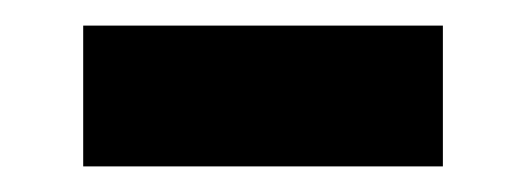

<svg xmlns="http://www.w3.org/2000/svg" viewBox="-20 -701 411 150"><path d="M45 -681V-571H326V-681Z"/></svg>

Font: LT Wave Text Black
Style: Regular
Weight: 900
Designer: Daniel Lyons
Version: Version 2.5 (Glyphs App)